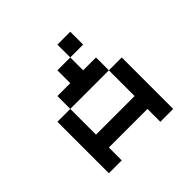

<svg xmlns="http://www.w3.org/2000/svg" viewBox="-154 -762 916 916"><g transform="rotate(-45 304.0 -304.0)"><path d="M434 -347.2H173.6V-434H260.4V-520.8H347.2V-434H434ZM347.2 -607.6H434V-520.8H347.2ZM434 -347.2H520.8V0H434V-86.8H173.6V0H86.8V-347.2H173.6V-173.6H434Z"/></g></svg>

Font: 8-bit Operator+ 8
Style: Regular
Weight: 400
Designer: GrandChaos9000
Version: Version 1.3.0 - August 1, 2014